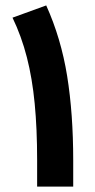

<svg xmlns="http://www.w3.org/2000/svg" viewBox="-20 -692 353 712"><path d="M251.5 0H117.7V-98.6Q117.7 -214.8 108.6 -308.3Q99.6 -401.9 79.6 -479.7Q59.6 -557.6 26.4 -626.5L151.4 -671.9Q206.5 -549.8 229 -410.2Q251.5 -270.5 251.5 -97.2Z"/></svg>

Font: Vazirmatn FD ExtraBold
Style: Regular
Weight: 800
Designer: Saber Rastikerdar
Foundry: Saber Rastikerdar
Version: Version 33.003